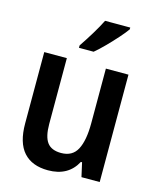

<svg xmlns="http://www.w3.org/2000/svg" viewBox="-116 -846 762 936"><g transform="rotate(15 265.0 -378.0)"><path d="M216 10Q135 10 92.5 -37.5Q50 -85 50 -182V-542H164V-210Q164 -146 185.5 -117Q207 -88 256 -88Q313 -88 337 -133.5Q361 -179 361 -266V-542H475V0H383L367 -71H361Q318 10 216 10ZM208 -618Q233 -655 256.5 -693.5Q280 -732 297 -766H424V-757Q410 -737 385 -709Q360 -681 332.5 -653Q305 -625 282 -606H208Z"/></g></svg>

Font: Noto Sans Mono Condensed SemiBold
Style: Regular
Weight: 600
Width: 3
Designer: Monotype Design Team
Foundry: Monotype Imaging Inc.
Version: Version 2.014